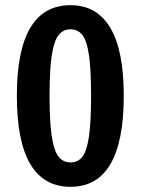

<svg xmlns="http://www.w3.org/2000/svg" viewBox="-20 -705 542 740"><path d="M457 -336Q457 15 252 15Q45 15 45 -336Q45 -685 252 -685Q353 -685 405 -598Q457 -511 457 -336ZM171 -336Q171 -235 179.5 -179.5Q188 -124 205.5 -101.5Q223 -79 252 -79Q281 -79 298 -101.5Q315 -124 323 -179.5Q331 -235 331 -336Q331 -437 323 -492Q315 -547 298 -569.5Q281 -592 252 -592Q223 -592 205.5 -569.5Q188 -547 179.5 -491.5Q171 -436 171 -336Z"/></svg>

Font: Fira Sans Extra Condensed Medium
Style: Regular
Weight: 500
Width: 1
Designer: Carrois Corporate & Edenspiekermann AG
Foundry: Carrois Corporate GbR & Edenspiekermann AG
Version: Version 4.203